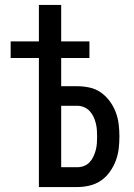

<svg xmlns="http://www.w3.org/2000/svg" viewBox="-20 -755 540 775"><path d="M137 0V-521H23V-588H137V-735H227V-588H341V-521H227V-407H292Q317 -407 342 -401.5Q367 -396 387.5 -381.5Q408 -367 423 -346.5Q438 -326 447 -302.5Q456 -279 459 -254Q462 -229 462 -204Q462 -179 459 -154Q456 -129 447 -105.5Q438 -82 423 -61Q408 -40 387.5 -26Q367 -12 342 -6Q317 0 292 0ZM292 -80Q306 -80 319 -85Q332 -90 341.5 -100Q351 -110 357 -123Q363 -136 366.5 -149Q370 -162 371 -176Q372 -190 372 -204Q372 -218 371 -231.5Q370 -245 366.5 -258.5Q363 -272 357 -284.5Q351 -297 341.5 -307Q332 -317 319 -322.5Q306 -328 292 -328H227V-80Z"/></svg>

Font: Iosevka Medium
Style: Regular
Weight: 500
Monospace: yes
Designer: Belleve Invis
Foundry: Belleve Invis
Version: Version 32.5.0; ttfautohint (v1.8.4)